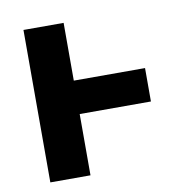

<svg xmlns="http://www.w3.org/2000/svg" viewBox="-65 -583 629 645"><g transform="rotate(-10 250.0 -260.0)"><path d="M56 0V-520H193V-323H436V-209H193V0Z"/></g></svg>

Font: Iosevka Curly Heavy
Style: Regular
Weight: 900
Monospace: yes
Designer: Belleve Invis
Foundry: Belleve Invis
Version: Version 22.1.2; ttfautohint (v1.8.4)